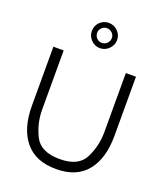

<svg xmlns="http://www.w3.org/2000/svg" viewBox="-170 -1070 1023 1193"><g transform="rotate(20 341.5 -474.0)"><path d="M68 -700H136V-309Q136 -219 176 -138Q216 -57 343 -57Q467 -57 507 -137.5Q547 -218 547 -309V-700H614V-309Q614 -159 545.5 -75Q477 9 343 9Q206 9 137 -75.5Q68 -160 68 -309ZM283 -933Q308 -957 342 -957Q376 -957 401 -932.5Q426 -908 426 -874Q426 -840 401 -815Q376 -790 342 -790Q308 -790 283.5 -815Q259 -840 259 -874Q259 -908 283 -933ZM294 -874Q294 -854 308 -839.5Q322 -825 342 -825Q362 -825 376.5 -839.5Q391 -854 391 -874Q391 -894 376.5 -908Q362 -922 342 -922Q322 -922 308 -908Q294 -894 294 -874Z"/></g></svg>

Font: Lopes Sans Light
Style: Regular
Weight: 300
Designer: Gabriel Lam, Diego Maldonado
Foundry: TypeRant, Foresti Design
Version: Version 4.000